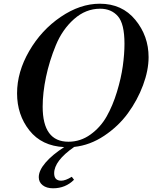

<svg xmlns="http://www.w3.org/2000/svg" viewBox="-20 -783 821 1035"><path d="M266 232Q231 232 210 215.5Q189 199 189 172Q189 136 225.5 93.5Q262 51 326 10Q205 4 138.5 -80Q72 -164 72 -280Q72 -395 137.5 -508Q203 -621 307.5 -692Q412 -763 518 -763Q638 -763 709.5 -676Q781 -589 781 -475Q781 -404 751 -323.5Q721 -243 669.5 -172.5Q618 -102 541.5 -51Q465 0 380 9Q272 84 272 151Q272 191 310 191Q333 191 367 170L379 186Q333 232 266 232ZM520 -736Q442 -736 379 -680Q316 -624 281 -539Q246 -454 228 -368Q210 -282 210 -208Q210 -19 349 -19Q414 -19 468 -58Q522 -97 555 -155.5Q588 -214 610.5 -288Q633 -362 642 -427Q651 -492 651 -547Q651 -655 615.5 -695.5Q580 -736 520 -736Z"/></svg>

Font: Libre Bodoni
Style: Italic
Weight: 400
Italic angle: -13°
Designer: Pablo Impallari, Rodrigo Fuenzalida
Foundry: Pablo Impallari, Rodrigo Fuenzalida
Version: Version 1.001